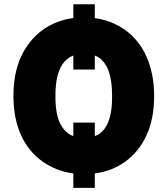

<svg xmlns="http://www.w3.org/2000/svg" viewBox="-20 -820 799 915"><path d="M81.3 -551.8Q99.8 -591.3 125.5 -622.7Q151.3 -654.1 182.9 -677Q214.5 -699.9 251.6 -714.3Q288.7 -728.7 329.5 -734V-799.7H431.8V-733.7Q512.8 -722.7 576.7 -676.8Q608.7 -654.1 634.2 -622.5Q659.8 -590.9 677.6 -551.5Q695.3 -512.1 704.9 -464.7Q714.5 -417.3 714.5 -362.2Q714.5 -252.8 677.6 -173.7Q659.4 -134.6 633.9 -103.5Q608.3 -72.4 576.9 -49.7Q545.5 -27 508.9 -12.8Q472.3 1.4 431.8 6.7V75.3H329.5V6.7Q247.5 -4.6 182.9 -50.1Q150.6 -72.8 124.8 -103.9Q99.1 -134.9 81.1 -174Q63.2 -213.1 53.6 -260.3Q44 -307.5 44 -362.2Q44 -472.7 81.3 -551.8ZM267.4 -229.8Q290.5 -185.4 329.5 -171.5V-235.8H431.8V-171.5Q450.3 -178.3 463.6 -190.3Q476.9 -202.4 486 -218Q495 -233.7 500.7 -252Q506.4 -270.2 509.4 -289.1Q512.4 -307.9 513.3 -326.7Q514.2 -345.5 514.2 -362.2Q514.2 -378.9 513.1 -397.7Q512.1 -416.5 509.1 -435.7Q506 -454.9 500.5 -473.4Q495 -491.8 485.8 -507.6Q476.6 -523.4 463.4 -535.9Q450.3 -548.3 431.8 -555.4V-488.6H329.5V-555.4Q309.3 -547.6 293.7 -532.7Q278.1 -517.8 267 -495Q255.7 -471.2 249.8 -438.2Q244 -405.2 244.3 -362.2Q244 -316.8 250 -284.4Q256 -252.1 267.4 -229.8Z"/></svg>

Font: Inter P Black
Style: Regular
Weight: 900
Designer: Rasmus Andersson
Foundry: rsms
Version: Version 3.018;git-588b23468